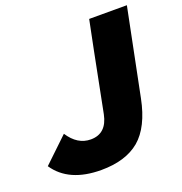

<svg xmlns="http://www.w3.org/2000/svg" viewBox="-182 -812 889 938"><g transform="rotate(-20 263.0 -343.0)"><path d="M-53 -93 75 -215Q121 -144 190 -144Q272 -144 291 -238L352 -547L383 -700H579L488 -249Q460 -109 387 -47Q314 14 187 14Q19 14 -53 -93Z"/></g></svg>

Font: Idrija
Style: Italic
Weight: 800
Italic angle: -11.3°
Designer: Julieta Ulanovsky
Foundry: Julieta Ulanovsky
Version: Version 7.200